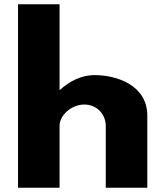

<svg xmlns="http://www.w3.org/2000/svg" viewBox="-20 -880 775 900"><path d="M64.5 0H259.2V-290C259.2 -341 316.3 -390 374.7 -390C437.3 -390 475.8 -341 475.8 -290V0H670.5V-338C670.5 -481 526.5 -528 423 -528C361.5 -528 305.3 -499 261.3 -459H259.2V-860H64.5Z"/></svg>

Font: Hussar
Style: BdWide
Weight: 700
Foundry: Cannot Into Space Fonts
Version: Version 2.00